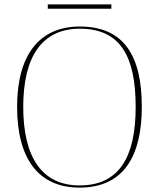

<svg xmlns="http://www.w3.org/2000/svg" viewBox="-20 -846 726 876"><path d="M198 -806H488V-826H198ZM343 10C545 10 627 -135 627 -358C627 -590 547 -725 344 -725C157 -725 58 -592 58 -359C58 -125 153 10 343 10ZM343 0C172 0 86 -128 86 -358C86 -588 172 -715 344 -715C530 -715 599 -588 599 -358C599 -130 524 0 343 0Z"/></svg>

Font: Noto Serif Display Thin
Style: Regular
Weight: 100
Designer: Monotype Design Team
Foundry: Monotype Imaging Inc.
Version: Version 2.009